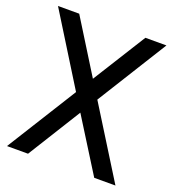

<svg xmlns="http://www.w3.org/2000/svg" viewBox="-132 -631 854 935"><g transform="rotate(20 295.0 -163.0)"><path d="M9 -526H119L290 -251L462 -526H571L345 -163L571 200H461L289 -75L118 200H9L235 -162Z"/></g></svg>

Font: BM YEONSUNG
Style: Regular
Weight: 400
Designer: Bongjin Kim; Myungsoo Han; Jaehyun Keum; Jihee Min; Dokyung Lee; Chorong Kim; Jooyeon Kang; Sang-a Kim;
Foundry: Sandoll Communications Inc.
Version: Version 1.000;PS 1;hotconv 16.6.51;makeotf.lib2.5.65220